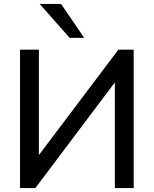

<svg xmlns="http://www.w3.org/2000/svg" viewBox="-20 -958 783 978"><path d="M82 0V-705H178V-139H156L583 -705H661V0H565V-566H586L160 0ZM335 -765 182 -938H291L409 -765Z"/></svg>

Font: Nunito Sans 12pt SemiBold
Style: Regular
Weight: 600
Designer: Vernon Adams
Foundry: Vernon Adams
Version: Version 3.101;gftools[0.9.27]